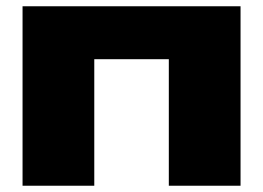

<svg xmlns="http://www.w3.org/2000/svg" viewBox="-20 -593 840 613"><path d="M748 -573V0H519V-508L623 -404H177L281 -508V0H52V-573Z"/></svg>

Font: Unbounded ExtraBold
Style: Regular
Weight: 800
Designer: Luke Prowse, Jean-Baptiste Morizot, Fátima Lázaro, Florian Runge
Foundry: NaN
Version: Version 1.701;gftools[0.9.28.dev5+ged2979d]